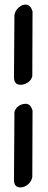

<svg xmlns="http://www.w3.org/2000/svg" viewBox="-20 -762 210 838"><path d="M41 -426 43 -698Q47 -716 61.5 -729Q76 -742 92 -742Q113 -742 122 -712L121 -430Q117 -412 101.5 -402Q86 -392 69 -392Q41 -392 41 -426ZM41 23 43 -273Q47 -289 61 -299Q75 -309 92 -309Q114 -309 122 -279L121 11Q117 31 101.5 43.5Q86 56 69 56Q41 56 41 23Z"/></svg>

Font: Patrick Hand SC
Style: Regular
Weight: 400
Designer: Patrick Wagesreiter
Foundry: Patrick Wagesreiter
Version: Version 1.003;PS 001.003;hotconv 1.0.70;makeotf.lib2.5.58329